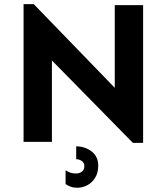

<svg xmlns="http://www.w3.org/2000/svg" viewBox="-20 -679 798 919"><path d="M616.2 4.9 228.5 -389.6V0H92.8V-659.2H141.6L529.3 -258.8V-654.3H665V4.9ZM349.6 219.7Q332 219.7 317.9 214.4Q303.7 209 293.9 202.1V135.7Q315.4 151.4 342.8 151.4Q361.3 151.4 372.6 142.1Q383.8 132.8 383.8 116.2Q383.8 100.6 371.6 91.8Q359.4 83 344.7 83V21.5Q386.7 21.5 418.5 45.9Q450.2 70.3 450.2 114.3Q450.2 148.4 435.1 172.4Q419.9 196.3 397 208Q374 219.7 349.6 219.7Z"/></svg>

Font: Sen
Style: Bold
Weight: 700
Designer: Kosal Sen, Philatype
Foundry: Philatype
Version: Version 2.000;gftools[0.9.31]